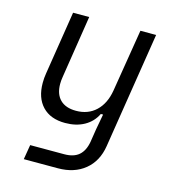

<svg xmlns="http://www.w3.org/2000/svg" viewBox="-109 -640 817 909"><g transform="rotate(15 300.0 -185.0)"><path d="M467 -550H544L454 19Q442 95 390 137.5Q338 180 258 180H91L103 108H270Q316 108 341.5 86Q367 64 375 19L385 -45L399 -121H388Q368 -80 328.5 -58Q289 -36 235 -36Q163 -36 123.5 -77.5Q84 -119 84 -192Q84 -217 88 -240L137 -550H216L168 -243Q165 -225 165 -209Q165 -159 192 -132Q219 -105 270 -105Q329 -105 367.5 -141.5Q406 -178 417 -243Z"/></g></svg>

Font: JetBrains Mono Semi Light
Style: Italic
Weight: 350
Italic angle: -9°
Monospace: yes
Designer: Philipp Nurullin, Konstantin Bulenkov
Foundry: JetBrains
Version: 2.002